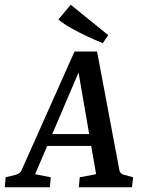

<svg xmlns="http://www.w3.org/2000/svg" viewBox="-33 -789 609 809"><path d="M154 -224H382L394 -174H134ZM470 -72Q471 -66 475.5 -60.5Q480 -55 488 -53L528 -42L523 0H299L303 -42L372 -55L289 -535H320L115 -55L181 -42L177 0H-13L-9 -42L35 -53Q51 -57 58 -72L281 -572H376ZM423 -641 400 -607Q368 -620 333 -636.5Q298 -653 266 -671Q234 -689 213 -707L265 -769Z"/></svg>

Font: Rasa Medium
Style: Italic
Weight: 500
Italic angle: -7.10001°
Designer: Anna Giedrys (Yrsa+Rasa design), David Brezina (Yrsa art-direction, Rasa art-direction, design)
Foundry: Rosetta Type Foundry
Version: Version 2.004